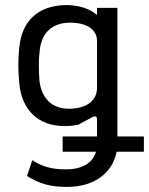

<svg xmlns="http://www.w3.org/2000/svg" viewBox="-20 -531 585 754"><path d="M243 203C358 203 423 142 438 65H545V5H441V-500H361V-472C333 -497 289 -511 242 -511C125 -511 65 -443 56 -346C53 -320 52 -297 52 -274C52 -252 53 -230 56 -201C66 -103 126 -36 233 -36C258 -36 271 -38 287 -41L343 -71C354 -77 361 -74 361 -62V5H226V65H357C344 110 301 134 240 134C182 134 147 124 107 98L86 160C135 191 178 203 243 203ZM251 -104C173 -104 141 -158 135 -214C132 -256 131 -294 136 -333C142 -393 177 -442 255 -442C321 -442 361 -415 361 -370V-186C361 -137 321 -104 251 -104Z"/></svg>

Font: Finlandica
Style: Regular
Weight: 400
Designer: Niklas Ekholm, Juho Hiilivirta, Jaakko Suomalainen
Foundry: Helsinki Type Studio
Version: Version 2.000;Glyphs 3.2 (3202)